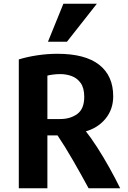

<svg xmlns="http://www.w3.org/2000/svg" viewBox="-20 -993 679 1021"><path d="M336 -771 495 -973H317L235 -771ZM619 8Q593 -45 561.5 -101.5Q530 -158 496.5 -210Q463 -262 431 -302V-293Q499 -311 540.5 -361Q582 -411 582 -481Q582 -590 507.5 -648.5Q433 -707 285 -707Q233 -707 179 -699Q125 -691 80 -677V8H232V-273H286Q325 -215 368 -140.5Q411 -66 451 8ZM428 -478Q428 -414 391 -387Q354 -360 301 -360H232V-591Q243 -594 262 -596.5Q281 -599 301 -599Q332 -599 361 -588.5Q390 -578 409 -551.5Q428 -525 428 -478Z"/></svg>

Font: Repo Bold
Style: Bold
Weight: 700
Designer: Stefan Peev
Foundry: Context Ltd
Version: Version 1.502